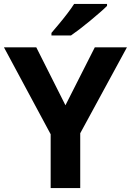

<svg xmlns="http://www.w3.org/2000/svg" viewBox="-20 -954 664 974"><path d="M312 -420 461 -714H624L387 -278V0H237V-273L0 -714H164ZM523 -924Q509 -910 486 -890Q463 -870 436.5 -848Q410 -826 384.5 -806.5Q359 -787 340 -774H241V-787Q257 -806 278.5 -831.5Q300 -857 321 -884.5Q342 -912 356 -934H523Z"/></svg>

Font: Noto Sans New Tai Lue
Style: Regular
Weight: 400
Designer: Monotype Design Team
Foundry: Monotype Imaging Inc.
Version: Version 2.003